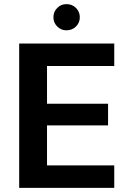

<svg xmlns="http://www.w3.org/2000/svg" viewBox="-20 -911 630 931"><path d="M73 0V-700H534V-591H208V-408H504V-303H208V-109H534V0ZM302 -764Q276 -764 257.5 -782.5Q239 -801 239 -827Q239 -854 257.5 -872.5Q276 -891 302 -891Q330 -891 348.5 -872.5Q367 -854 367 -827Q367 -801 348.5 -782.5Q330 -764 302 -764Z"/></svg>

Font: DM Sans 10pt
Style: Bold
Weight: 700
Version: Version 4.004;gftools[0.9.30]